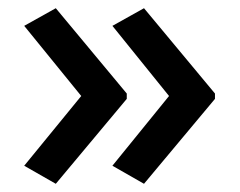

<svg xmlns="http://www.w3.org/2000/svg" viewBox="-20 -501 584 468"><path d="M504 -260V-273L331 -481L254 -438L392 -267L254 -97L331 -53ZM289 -260V-273L116 -481L39 -438L178 -267L39 -97L116 -53Z"/></svg>

Font: Noto Sans Balinese Medium
Style: Regular
Weight: 500
Designer: Aditya Bayu, David Williams
Foundry: David Williams
Version: Version 2.005